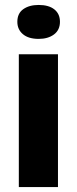

<svg xmlns="http://www.w3.org/2000/svg" viewBox="-20 -755 310 775"><path d="M56 0V-536H214V0ZM136 -598Q95 -598 72.5 -617Q50 -636 50 -667Q50 -701 74 -718Q98 -735 136 -735Q177 -735 199.5 -717Q222 -699 222 -667Q222 -634 198 -616Q174 -598 136 -598Z"/></svg>

Font: Mona Sans SemiExpanded
Style: Bold
Weight: 700
Width: 6
Designer: Deni Anggara
Foundry: GitHub
Version: Version 2.000